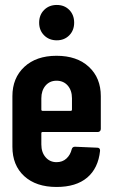

<svg xmlns="http://www.w3.org/2000/svg" viewBox="-20 -743 452 771"><path d="M208 -581.1Q177.2 -581.1 157.2 -601.1Q137.2 -621.1 137.2 -651.9Q137.2 -683.1 157.2 -703.1Q177.2 -723.1 208 -723.1Q238.8 -723.1 258.3 -703.1Q277.8 -683.1 277.8 -651.9Q277.8 -621.1 258.1 -601.1Q238.3 -581.1 208 -581.1ZM384.8 -225.1Q384.8 -219.7 381.3 -216.3Q377.9 -212.9 373 -212.9H150.9Q146 -212.9 146 -208V-163.1Q146 -131.3 163.1 -111.6Q180.2 -91.8 207 -91.8Q231 -91.8 246.8 -106.4Q262.7 -121.1 268.1 -144Q271 -153.8 280.8 -153.8L371.1 -149.9Q376.5 -149.9 379.4 -146.5Q382.3 -143.1 381.8 -137.2Q374.5 -67.4 330.1 -29.8Q285.6 7.8 207 7.8Q125 7.8 77.4 -35.6Q29.8 -79.1 29.8 -153.8V-356.9Q29.8 -429.7 77.6 -474.4Q125.5 -519 207 -519Q289.1 -519 336.9 -474.6Q384.8 -430.2 384.8 -356.9ZM207 -418.9Q179.7 -418.9 162.8 -399.2Q146 -379.4 146 -348.1V-303.2Q146 -297.9 150.9 -297.9H264.2Q269 -297.9 269 -303.2V-348.1Q269 -379.9 252 -399.4Q234.9 -418.9 207 -418.9Z"/></svg>

Font: Barlow Condensed SemiBold
Style: Regular
Weight: 600
Width: 3
Designer: Jeremy Tribby
Foundry: Tribby Type
Version: Version 1.422;hotconv 1.0.109;makeotfexe 2.5.65596